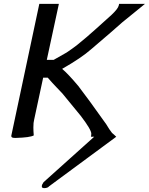

<svg xmlns="http://www.w3.org/2000/svg" viewBox="-20 -706 776 1001"><path d="M158 -82Q154 -68 154 -41Q154 -24 156 0Q136 11 64 13Q61 13 57 13Q39 13 39 4Q39 2 39 1L185 -686H287L224 -394H260L327 -432Q341 -442 354.5 -451Q368 -460 379 -469Q406 -491 431.5 -512.5Q457 -534 481 -556L561 -628Q595 -660 599 -677L601 -686H736Q716 -670 687 -646Q658 -622 618 -590Q576 -552 455 -449Q404 -404 304 -347Q335 -321 388 -258Q412 -227 448.5 -177Q485 -127 534 -58Q542 -44 549.5 -33Q557 -22 564 -13Q569 -9 574.5 -4Q580 1 586 7L235 266Q233 269 229 271Q221 275 209 275Q199 273 198.5 269.5Q198 266 198 265Q198 261 199 258Q202 252 207 244L471 7H454L455 3Q456 -1 456 -8Q456 -9 456 -9Q456 -30 401 -102Q369 -142 305 -219Q294 -231 274.5 -251Q255 -271 229 -301H205Z"/></svg>

Font: New Athena Unicode
Style: Italic
Weight: 400
Designer: J. Rusten 1997; rev. by R. Hancock 2001, 2002, rev. by D. Mastronarde 2002-2019
Foundry: Society for Classical Studies (formerly American Philological Association)
Version: Version 5.008